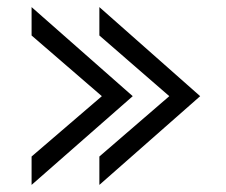

<svg xmlns="http://www.w3.org/2000/svg" viewBox="-20 -496 636 541"><path d="M354 -225 69 -476V-396L267 -225L69 -55V25ZM544 -225 260 -476V-396L457 -225L260 -55V25Z"/></svg>

Font: LINE Seed JP App_OTF Regular
Style: Regular
Weight: 400
Designer: LY Corporation & Fontrix & Fontworks
Version: Version 1.002